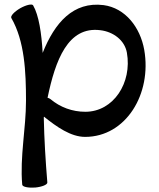

<svg xmlns="http://www.w3.org/2000/svg" viewBox="-20 -586 715 864"><path d="M31 -505C91 -401 97 -262 97 -133C97 -7 69 119 80 245C81 255 107 260 138 258C169 255 194 245 193 235C185 138 179 40 177 -57L178 -61C235 -15 299 30 363 30C547 30 664 -164 629 -362C611 -463 544 -550 446 -563C310 -580 226 -484 172 -348C167 -436 155 -517 129 -562C124 -570 98 -564 71 -549C44 -533 26 -514 31 -505ZM207 -140C203 -143 199 -145 194 -146C229 -314 285 -469 432 -450C490 -443 541 -405 551 -349C575 -214 491 -83 364 -83C306 -83 251 -103 207 -140Z"/></svg>

Font: Nupuram SemiBold
Style: Regular
Weight: 600
Designer: Santhosh Thottingal (santhosh.thottingal@gmail.com)
Foundry: SMC
Version: Version 1.000